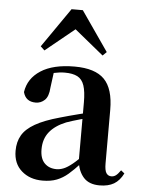

<svg xmlns="http://www.w3.org/2000/svg" viewBox="-57 -876 700 937"><g transform="rotate(5 292.5 -407.0)"><path d="M186.6 16.2Q124.2 16.2 83.8 -19.4Q43.3 -54.9 43.3 -117.6Q43.3 -161.2 62 -193.6Q80.7 -226.1 125.1 -251.5Q169.6 -277 245.4 -297.9Q284.8 -309.4 334.4 -322Q384 -334.6 424 -344.4V-318.9Q384 -308.9 344 -297.6Q303.9 -286.4 277.1 -276.7Q223.3 -254.9 196.1 -220.6Q168.8 -186.4 168.8 -135.9Q168.8 -90.4 191.1 -67.9Q213.3 -45.3 250 -45.3Q266.3 -45.3 284.7 -52.6Q303.1 -59.9 327.4 -79.7Q351.8 -99.4 385.3 -135.5L400.8 -82.4H365.7Q336.6 -50.6 311.2 -28.7Q285.7 -6.8 256.4 4.7Q227 16.2 186.6 16.2ZM466.1 15.2Q414.6 15.2 387.9 -14.2Q361.2 -43.6 354.9 -94V-96.5V-381.4Q354.9 -434.7 344.8 -464.5Q334.7 -494.3 311.6 -506.3Q288.5 -518.3 250 -518.3Q224.4 -518.3 197.3 -512.2Q170.2 -506.1 133.8 -491.2L196.1 -516.3L185.9 -439.2Q183.3 -395.9 164.6 -378Q145.8 -360.2 120.3 -360.2Q71.1 -360.2 59.2 -406.5Q68.9 -473.5 129.4 -512.7Q189.9 -551.9 295.1 -551.9Q395.4 -551.9 440.7 -505.9Q486.1 -459.8 486.1 -356.2V-94.8Q486.1 -60.3 494.8 -47Q503.6 -33.8 519.7 -33.8Q531.3 -33.8 541.3 -40.9Q551.3 -48.1 564.7 -67.2L581.9 -53.4Q564 -17.5 536.2 -1.1Q508.4 15.2 466.1 15.2ZM425.7 -617.5 244.1 -765.6H322.7L140.8 -617.5L121.2 -635.9L255.3 -829.5H310.5L444.6 -635.9Z"/></g></svg>

Font: Noto Serif HK ExtraLight
Style: Regular
Weight: 200
Designer: Ryoko NISHIZUKA 西塚涼子 (kana & ideographs); Frank Grießhammer (Latin, Greek & Cyrillic); Wenlong ZHANG 张文龙 (bopomofo); San
Foundry: Adobe
Version: Version 2.002-H1;hotconv 1.1.0;makeotfexe 2.6.0